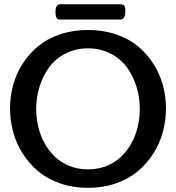

<svg xmlns="http://www.w3.org/2000/svg" viewBox="-20 -881 838 914"><path d="M553.7 -788.1H262.7Q244.1 -788.1 244.1 -823.2Q244.1 -860.8 266.6 -860.8H553.2Q565.9 -860.8 571.3 -854.2Q576.7 -847.7 576.7 -829.1Q576.7 -788.1 553.7 -788.1ZM531.7 -8.1Q470.7 13.2 398.9 13.2Q327.1 13.2 266.1 -8.1Q205.1 -29.3 161.9 -65.7Q118.7 -102.1 87.9 -150.4Q57.1 -198.7 42.5 -253.2Q27.8 -307.6 27.8 -364.7Q27.8 -421.9 42.5 -475.8Q57.1 -529.8 87.6 -577.4Q118.2 -625 161.4 -660.9Q204.6 -696.8 265.9 -717.5Q327.1 -738.3 398.9 -738.3Q470.7 -738.3 532 -717.5Q593.3 -696.8 636.5 -660.9Q679.7 -625 710.2 -577.4Q740.7 -529.8 755.4 -475.8Q770 -421.9 770 -364.7Q770 -307.6 755.4 -253.2Q740.7 -198.7 710 -150.4Q679.2 -102.1 636 -65.7Q592.8 -29.3 531.7 -8.1ZM645.5 -362.8Q645.5 -418 629.6 -468.8Q613.8 -519.5 584 -560.5Q554.2 -601.6 506.1 -626.2Q458 -650.9 398.9 -650.9Q339.8 -650.9 291.7 -626.2Q243.7 -601.6 213.9 -560.5Q184.1 -519.5 168.2 -468.8Q152.3 -418 152.3 -362.8Q152.3 -318.8 162.1 -277.6Q171.9 -236.3 192.1 -199.5Q212.4 -162.6 241.2 -135Q270 -107.4 310.5 -91.1Q351.1 -74.7 398.9 -74.7Q446.8 -74.7 487.3 -91.1Q527.8 -107.4 556.6 -135Q585.4 -162.6 605.7 -199.5Q626 -236.3 635.7 -277.6Q645.5 -318.8 645.5 -362.8Z"/></svg>

Font: Coustard
Style: Regular
Weight: 400
Foundry: vernon adams
Version: Version 1.001